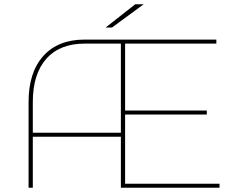

<svg xmlns="http://www.w3.org/2000/svg" viewBox="-20 -887 1099 907"><path d="M551 0V-700H1002V-681H571V-365H957V-346H571V-19H1017V0ZM129 -241V-260H561V-241ZM115 0V-405Q115 -545 184.5 -622.5Q254 -700 380 -700H561V-681H380Q262 -681 198.5 -609Q135 -537 135 -405V0ZM479 -757 619 -867H659L509 -757Z"/></svg>

Font: Montserrat Alternates Thin
Style: Regular
Weight: 100
Designer: Julieta Ulanovsky
Foundry: Julieta Ulanovsky
Version: Version 9.000